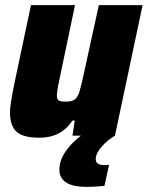

<svg xmlns="http://www.w3.org/2000/svg" viewBox="-20 -530 577 750"><path d="M354 92Q354 103 362 109Q370 115 391 115L406 114L388 196Q352 200 318 200Q212 200 212 132Q212 99 234 65Q256 31 296 0H263L272 -59H263Q219 8 134 8Q70 8 44.5 -15.5Q19 -39 19 -92Q19 -120 36 -203L101 -510H273L217 -243Q204 -185 202 -158Q202 -142 209.5 -137.5Q217 -133 236 -133Q260 -133 271.5 -141Q283 -149 290 -171Q297 -193 309 -249L366 -510H537L429 0Q401 16 377.5 42.5Q354 69 354 92Z"/></svg>

Font: Saira Semi Condensed ExtraBold
Style: Italic
Weight: 800
Width: 4
Italic angle: -12°
Designer: Hector Gatti with collaboration of the Omnibus-Type team
Foundry: Omnibus-Type
Version: Version 1.001; ttfautohint (v1.8)